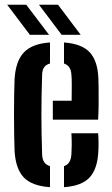

<svg xmlns="http://www.w3.org/2000/svg" viewBox="-20 -788 474 816"><path d="M42 -145.5Q41 -175 40.2 -216Q39.5 -257 39.5 -301.2Q39.5 -345.5 40.2 -385.5Q41 -425.5 42 -453Q47 -529.5 82.2 -566Q117.5 -602.5 192.5 -607.5V-518Q159.5 -510 159 -469.5Q156 -377.5 156 -300Q156 -222.5 159 -133Q159.5 -91.5 192.5 -82V7.5Q114.5 2 80.5 -34.5Q46.5 -71 42 -145.5ZM204.5 -279.5V-360H284.5Q285 -394.5 285 -426.8Q285 -459 283.5 -469.5Q282 -508.5 252 -518V-607.5Q327 -602 360.8 -566.2Q394.5 -530.5 398 -457.5Q398.5 -445.5 399 -415.8Q399.5 -386 399.2 -349Q399 -312 397 -279.5ZM252 7.5V-82Q281.5 -91 283.5 -133.5Q284.5 -148.5 284.8 -170.5Q285 -192.5 283.5 -221.5H397Q398.5 -210 398.8 -186Q399 -162 398 -145.5Q394.5 -70 360.8 -33.8Q327 2.5 252 7.5ZM107 -640 10.5 -768H91.5L188.5 -640ZM242 -640 145.5 -768H226.5L323 -640Z"/></svg>

Font: Big Shoulders Stencil Text
Style: Bold
Weight: 700
Designer: Patric King
Foundry: XO Type Co
Version: Version 1.000